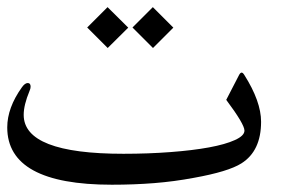

<svg xmlns="http://www.w3.org/2000/svg" viewBox="-20 -549 830 530"><path d="M458.5 -472.7 402.3 -416.5 345.7 -473.1 401.9 -529.3ZM334 -472.7 277.3 -416.5 220.7 -473.1 276.9 -529.3ZM700.7 -212.9Q700.7 -132.3 646.5 -98.1Q610.4 -75.2 515.1 -58.1Q460.9 -47.9 405.3 -43.5Q349.6 -39.1 288.6 -39.1Q0 -39.1 0 -197.3Q0 -251.5 40.5 -308.1Q48.8 -319.8 56.6 -319.8Q64.5 -319.8 64.5 -309.6Q64.5 -304.7 61.5 -297.9Q45.4 -259.3 45.4 -231.9Q45.4 -124.5 320.8 -124.5Q389.6 -124.5 450.7 -129.2Q511.7 -133.8 556.9 -142.1Q602.1 -150.4 628.4 -162.4Q654.8 -174.3 654.8 -188.5Q654.8 -206.1 604.5 -273.4L640.1 -342.3Q643.6 -348.6 647 -348.6Q650.4 -348.6 654.3 -342.3Q700.7 -269 700.7 -212.9Z"/></svg>

Font: XB Kayhan
Style: Regular
Weight: 400
Designer: Behnam
Foundry: Irmug
Version: Version 7.300 2009